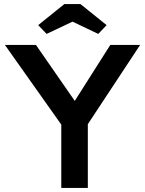

<svg xmlns="http://www.w3.org/2000/svg" viewBox="-20 -920 710 940"><path d="M280 0V-310L4 -700H156L346 -426L520 -700H666L410 -312V0ZM208 -754 167 -797 295 -900H374L502 -797L461 -754L335 -814Z"/></svg>

Font: Readex Pro Medium
Style: Regular
Weight: 500
Designer: Bonnie Shaver-Troup, Thomas Jockin
Foundry: Lexend
Version: Version 1.204; ttfautohint (v1.8.4.7-5d5b)